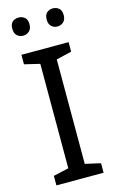

<svg xmlns="http://www.w3.org/2000/svg" viewBox="-136 -961 611 1014"><g transform="rotate(-15 169.5 -454.0)"><path d="M40 -662V-714H298V-662L214 -642V-71L298 -52V0H40V-52L124 -71V-642ZM29 -859Q29 -885 42.5 -896.5Q56 -908 76 -908Q95 -908 109 -896.5Q123 -885 123 -859Q123 -834 109 -821.5Q95 -809 76 -809Q56 -809 42.5 -821.5Q29 -834 29 -859ZM217 -859Q217 -885 230.5 -896.5Q244 -908 263 -908Q282 -908 296 -896.5Q310 -885 310 -859Q310 -834 296 -821.5Q282 -809 263 -809Q244 -809 230.5 -821.5Q217 -834 217 -859Z"/></g></svg>

Font: BC Sans
Style: Regular
Weight: 400
Designer: Monotype Design Team
Province of B.C.
Foundry: Monotype Imaging Inc.
Version: Version 2.000;GOOG;noto-source:20170915:90ef993387c0